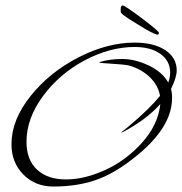

<svg xmlns="http://www.w3.org/2000/svg" viewBox="-20 -608 667 703"><path d="M627 -350Q627 -325 606 -282Q610 -270 610 -249Q610 -152 502 -56Q420 16 346 45.5Q272 75 175 75Q109 75 65.5 31Q22 -13 22 -80Q22 -169 92 -256.5Q162 -344 267.5 -398Q373 -452 473 -452Q543 -452 585 -424.5Q627 -397 627 -350ZM603 -342Q603 -385 567.5 -410.5Q532 -436 473 -436Q383 -436 291 -387.5Q199 -339 138 -257Q77 -175 77 -89Q77 -23 115.5 13Q154 49 221.5 49Q289 49 365 14.5Q441 -20 500 -85.5Q559 -151 567 -227Q516 -170 431 -125Q427 -123 425.5 -123Q424 -123 424 -124Q424 -123 452 -146Q528 -210 566 -257Q559 -296 528.5 -325.5Q498 -355 453 -368Q436 -372 391.5 -374.5Q347 -377 343 -379L346 -381Q381 -392 427.5 -392Q474 -392 524 -368.5Q574 -345 596 -306Q603 -324 603 -342ZM422 -568V-575Q422 -588 429.5 -588Q437 -588 499.5 -541Q562 -494 562 -487.5Q562 -481 555 -481Q536 -487 499.5 -509.5Q463 -532 455.5 -536.5Q448 -541 443 -545Q438 -549 434 -551.5Q430 -554 428 -556.5Q426 -559 424 -560Q422 -562 422 -568Z"/></svg>

Font: Qwigley
Style: Regular
Weight: 400
Designer: Robert E. Leuschke
Foundry: Robert E. Leuschke
Version: Version 1.003